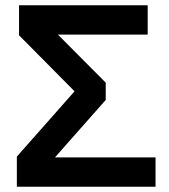

<svg xmlns="http://www.w3.org/2000/svg" viewBox="-20 -708 640 728"><path d="M569.8 -111.3V0H43.9V-114.3L262.7 -361.8L52.2 -574.2V-688H540V-576.7H199.7L380.9 -394.5V-329.1L188.5 -111.3Z"/></svg>

Font: Arimo
Style: Bold
Weight: 700
Designer: Steve Matteson
Foundry: Monotype Imaging Inc.
Version: Version 1.33